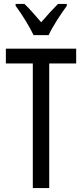

<svg xmlns="http://www.w3.org/2000/svg" viewBox="-20 -963 421 983"><path d="M152 -783H229C250 -829 292 -892 322 -933V-943H277C243 -908 225 -889 191 -849C161 -883 130 -920 105 -943H60V-933C95 -886 131 -827 152 -783ZM232 0V-638H370V-714H10V-638H148V0Z"/></svg>

Font: Noto Sans Gujarati ExtraCondensed
Style: Regular
Weight: 400
Width: 2
Designer: Jelle Bosma - Monotype Design Team, Universal Thirst
Foundry: Monotype Imaging Inc.
Version: Version 2.106